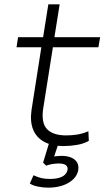

<svg xmlns="http://www.w3.org/2000/svg" viewBox="-20 -663 483 882"><path d="M272 8Q219 8 183 -11.5Q147 -31 132 -68.5Q117 -106 125 -159L170 -446H56L63 -492H178L202 -643H254L230 -492H440L432 -446H223L179 -168Q168 -100 195.5 -70.5Q223 -41 284 -41Q311 -41 335.5 -45Q360 -49 386 -60L388 -16Q366 -3 334.5 2.5Q303 8 272 8ZM201 199Q177 199 153.5 194Q130 189 117 180L134 142Q153 151 169.5 155Q186 159 209 159Q244 159 264.5 149Q285 139 290 119Q293 104 283 96Q273 88 250 88Q238 88 223.5 90Q209 92 192 98L178 84L207 -11H251L226 64L206 60Q224 56 237.5 54.5Q251 53 262 53Q289 53 307.5 61Q326 69 334.5 84Q343 99 339 121Q331 156 293.5 177.5Q256 199 201 199Z"/></svg>

Font: Nunito Sans 7pt SemiExpanded ExtraLight
Style: Italic
Weight: 250
Width: 6
Italic angle: -9°
Designer: Vernon Adams
Foundry: Vernon Adams
Version: Version 3.101;gftools[0.9.27]